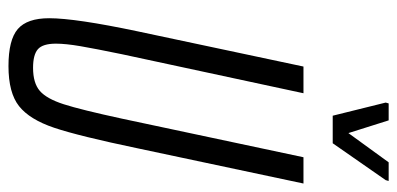

<svg xmlns="http://www.w3.org/2000/svg" viewBox="-262 -667 937 453"><g transform="rotate(90 206.5 -440.5)"><path d="M23 -88Q23 -150 54 -297L137 -688H200L108 -260Q95 -197 89 -162Q83 -127 83 -104Q83 -73 96 -61.5Q109 -50 140 -50Q176 -50 194.5 -66Q213 -82 226 -122.5Q239 -163 260 -260L351 -688H413L330 -297Q301 -158 281.5 -100Q262 -42 230.5 -17Q199 8 136 8Q74 8 48.5 -14Q23 -36 23 -88ZM253 -757 222 -882 224 -889H264L294 -794L363 -889H407L405 -882L318 -757Z"/></g></svg>

Font: Saira Ultra Condensed
Style: Italic
Weight: 400
Width: 1
Italic angle: -12°
Designer: Hector Gatti with collaboration of the Omnibus-Type team
Foundry: Omnibus-Type
Version: Version 1.001; ttfautohint (v1.8)